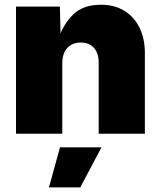

<svg xmlns="http://www.w3.org/2000/svg" viewBox="-20 -567 683 814"><path d="M244.1 -299.3V0H47.9V-539.1H233.9L237.3 -398.9H227.1Q246.6 -462.4 289.3 -504.6Q332 -546.9 407.7 -546.9Q465.8 -546.9 507.6 -521Q549.3 -495.1 571.8 -449Q594.2 -402.8 594.2 -342.8V0H398.4V-300.8Q398.4 -341.3 378.4 -364Q358.4 -386.7 321.8 -386.7Q297.9 -386.7 280.5 -376.2Q263.2 -365.7 253.7 -346.4Q244.1 -327.1 244.1 -299.3ZM187.5 227.5 234.4 57.6H410.2L320.3 227.5Z"/></svg>

Font: Inter 18pt Black
Style: Regular
Weight: 900
Designer: Rasmus Andersson
Foundry: rsms
Version: Version 4.001;git-66647c0bb